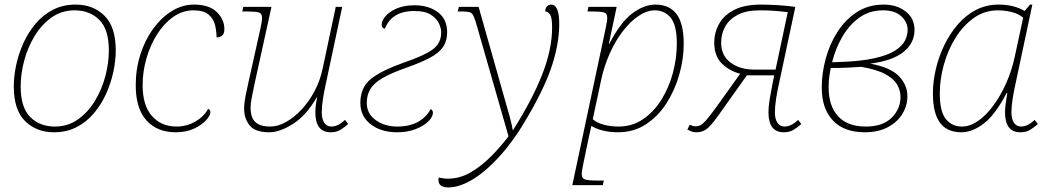

<svg xmlns="http://www.w3.org/2000/svg" viewBox="-20 -566 4578 836"><path d="M215 10Q139 10 89.5 -38.5Q40 -87 40 -190Q40 -234 50.5 -283Q61 -332 82 -378.5Q103 -425 135 -463Q167 -501 210.5 -523.5Q254 -546 309 -546Q386 -546 435 -497.5Q484 -449 484 -346Q484 -302 473.5 -253Q463 -204 442 -157.5Q421 -111 389 -73Q357 -35 313.5 -12.5Q270 10 215 10ZM219 -15Q276 -15 320 -46.5Q364 -78 394 -128Q424 -178 439 -235.5Q454 -293 454 -346Q454 -438 412.5 -479.5Q371 -521 305 -521Q248 -521 204 -489.5Q160 -458 130 -408Q100 -358 85 -300.5Q70 -243 70 -190Q70 -98 111.5 -56.5Q153 -15 219 -15Z M745 10Q665 10 618 -41.5Q571 -93 571 -195Q571 -266 591.5 -329.5Q612 -393 647.5 -441.5Q683 -490 728.5 -518Q774 -546 824 -546Q891 -546 924 -513.5Q957 -481 957 -439Q957 -420 947.5 -411.5Q938 -403 923 -403Q923 -427 917 -454.5Q911 -482 889.5 -501.5Q868 -521 822 -521Q775 -521 734.5 -492.5Q694 -464 664 -416.5Q634 -369 617.5 -311.5Q601 -254 601 -195Q601 -107 641.5 -61Q682 -15 749 -15Q793 -15 831 -37Q869 -59 886 -92Q896 -89 896 -77Q896 -63 877.5 -42.5Q859 -22 825 -6Q791 10 745 10Z M1152 10Q1091 10 1067 -20Q1043 -50 1043 -92Q1043 -117 1049 -148Q1055 -179 1061 -204L1114 -442Q1117 -457 1119 -468.5Q1121 -480 1121 -488Q1121 -508 1106.5 -512Q1092 -516 1057 -516H1035L1039 -536H1162L1089 -204Q1082 -170 1076.5 -143Q1071 -116 1071 -96Q1071 -75 1077.5 -56.5Q1084 -38 1102.5 -26.5Q1121 -15 1157 -15Q1190 -15 1225 -34.5Q1260 -54 1292.5 -88.5Q1325 -123 1349.5 -169Q1374 -215 1385 -268L1442 -536H1470L1398 -198Q1391 -167 1386 -134.5Q1381 -102 1381 -77Q1381 -48 1392 -31.5Q1403 -15 1423 -15Q1452 -15 1482 -44L1496 -26Q1478 -10 1461 0Q1444 10 1420 10Q1353 10 1353 -77Q1353 -104 1361 -142H1359Q1314 -64 1256.5 -27Q1199 10 1152 10Z M1710 10Q1639 10 1594 -25Q1549 -60 1549 -118Q1549 -186 1596 -223Q1643 -260 1740 -294Q1825 -323 1863 -350Q1901 -377 1901 -425Q1901 -443 1891 -464.5Q1881 -486 1856 -502Q1831 -518 1785 -518Q1733 -518 1701.5 -498Q1670 -478 1656 -441Q1642 -443 1642 -459Q1642 -476 1658.5 -495.5Q1675 -515 1707 -529Q1739 -543 1785 -543Q1846 -543 1886.5 -513Q1927 -483 1927 -425Q1927 -388 1909.5 -362Q1892 -336 1853 -315Q1814 -294 1749 -271Q1683 -248 1645.5 -226Q1608 -204 1592.5 -178Q1577 -152 1577 -118Q1577 -71 1616 -43Q1655 -15 1710 -15Q1763 -15 1799.5 -35Q1836 -55 1855 -91Q1858 -90 1861.5 -86Q1865 -82 1865 -75Q1865 -57 1844.5 -37Q1824 -17 1789 -3.5Q1754 10 1710 10Z M1932 250Q1889 250 1889 217Q1889 211 1890 207Q1900 209 1910 210.5Q1920 212 1930 212Q1983 212 2031 183.5Q2079 155 2120.5 112.5Q2162 70 2193 29L2194 27L2056 -455Q2048 -484 2041.5 -497Q2035 -510 2024.5 -513Q2014 -516 1993 -516H1973L1978 -536H2064L2186 -105Q2194 -79 2201 -52Q2208 -25 2213 2Q2298 -132 2341 -242Q2384 -352 2384 -446Q2384 -491 2374.5 -503.5Q2365 -516 2354 -516Q2354 -530 2361.5 -538Q2369 -546 2380 -546Q2415 -546 2415 -461Q2415 -381 2385.5 -287Q2356 -193 2282 -65Q2224 37 2162 107Q2100 177 2041 213.5Q1982 250 1932 250Z M2472 240 2617 -442Q2620 -457 2622 -468.5Q2624 -480 2624 -488Q2624 -508 2609.5 -512Q2595 -516 2560 -516H2538L2542 -536H2665L2631 -375H2633Q2682 -470 2733.5 -508Q2785 -546 2833 -546Q2895 -546 2926 -504.5Q2957 -463 2957 -376Q2957 -309 2937.5 -240.5Q2918 -172 2881.5 -115.5Q2845 -59 2792 -24.5Q2739 10 2671 10Q2636 10 2605.5 2.5Q2575 -5 2555 -18Q2552 -5 2549.5 6Q2547 17 2544 31L2520 146Q2517 161 2515 172.5Q2513 184 2513 192Q2513 211 2527.5 215.5Q2542 220 2577 220H2609L2605 240ZM2673 -15Q2733 -15 2780 -47Q2827 -79 2860 -132Q2893 -185 2910 -249Q2927 -313 2927 -376Q2927 -456 2900.5 -488.5Q2874 -521 2831 -521Q2797 -521 2761 -497Q2725 -473 2692.5 -431Q2660 -389 2635.5 -334.5Q2611 -280 2598 -220L2561 -47Q2579 -31 2609 -23Q2639 -15 2673 -15Z M3013 10Q2998 10 2987.5 5Q2977 0 2973 -2L2983 -23Q2990 -20 2996 -18Q3002 -16 3009 -16Q3020 -16 3029.5 -20.5Q3039 -25 3055.5 -43.5Q3072 -62 3102 -104L3203 -245Q3158 -256 3124 -288.5Q3090 -321 3090 -380Q3090 -425 3111.5 -463Q3133 -501 3178 -523.5Q3223 -546 3292 -546Q3325 -546 3367 -543.5Q3409 -541 3443 -536L3371 -198Q3364 -167 3359 -134.5Q3354 -102 3354 -77Q3354 -48 3365 -31.5Q3376 -15 3396 -15Q3425 -15 3455 -44L3469 -26Q3451 -10 3434 0Q3417 10 3393 10Q3326 10 3326 -77Q3326 -101 3331 -132Q3336 -163 3343 -198L3351 -238H3232L3104 -58Q3073 -15 3054.5 -2.5Q3036 10 3013 10ZM3264 -263H3357L3410 -513Q3369 -518 3342.5 -519.5Q3316 -521 3289 -521Q3229 -521 3192 -501.5Q3155 -482 3137.5 -450Q3120 -418 3120 -380Q3120 -324 3161 -293.5Q3202 -263 3264 -263Z M3745 10Q3655 10 3606.5 -41.5Q3558 -93 3558 -185Q3558 -246 3575 -309.5Q3592 -373 3626 -426.5Q3660 -480 3710.5 -513Q3761 -546 3828 -546Q3885 -546 3923.5 -516Q3962 -486 3962 -436Q3962 -378 3913.5 -339.5Q3865 -301 3769 -289Q3859 -272 3895 -233.5Q3931 -195 3931 -147Q3931 -106 3909 -70Q3887 -34 3845.5 -12Q3804 10 3745 10ZM3825 -521Q3766 -521 3722 -489.5Q3678 -458 3648 -406.5Q3618 -355 3603 -295L3633 -296Q3729 -299 3788 -312.5Q3847 -326 3878.5 -346.5Q3910 -367 3921 -390.5Q3932 -414 3932 -436Q3932 -469 3904.5 -495Q3877 -521 3825 -521ZM3750 -15Q3824 -15 3862.5 -53.5Q3901 -92 3901 -144Q3901 -171 3887 -196.5Q3873 -222 3836 -242.5Q3799 -263 3730 -275Q3704 -273 3671 -271.5Q3638 -270 3597 -270Q3591 -238 3589.5 -219Q3588 -200 3588 -185Q3588 -105 3629 -60Q3670 -15 3750 -15Z M4166 10Q4104 10 4073 -31.5Q4042 -73 4042 -160Q4042 -210 4054.5 -264Q4067 -318 4091 -368Q4115 -418 4149.5 -458.5Q4184 -499 4229 -522.5Q4274 -546 4328 -546Q4363 -546 4392 -538.5Q4421 -531 4441 -518L4465 -546H4475L4401 -198Q4394 -167 4389 -134.5Q4384 -102 4384 -77Q4384 -48 4395 -31.5Q4406 -15 4426 -15Q4455 -15 4485 -44L4499 -26Q4481 -10 4464 0Q4447 10 4423 10Q4356 10 4356 -77Q4356 -94 4359 -115.5Q4362 -137 4366 -161H4363Q4314 -67 4264 -28.5Q4214 10 4166 10ZM4168 -15Q4203 -15 4238 -39Q4273 -63 4304.5 -105.5Q4336 -148 4360.5 -202.5Q4385 -257 4398 -317L4435 -489Q4414 -507 4383.5 -514Q4353 -521 4326 -521Q4266 -521 4219 -487Q4172 -453 4139 -399Q4106 -345 4089 -282Q4072 -219 4072 -160Q4072 -80 4098.5 -47.5Q4125 -15 4168 -15Z"/></svg>

Font: Noto Serif Thin
Style: Italic
Weight: 100
Italic angle: -12°
Designer: Monotype Design Team
Foundry: Monotype Imaging Inc.
Version: Version 2.014; ttfautohint (v1.8.4.7-5d5b)